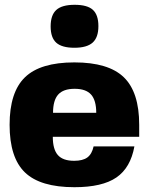

<svg xmlns="http://www.w3.org/2000/svg" viewBox="-20 -770 620 800"><path d="M200 -200Q200 -148 221 -124Q242 -100 289 -100Q325 -100 344 -114Q363 -128 370 -160H540Q524 -71 465 -30.5Q406 10 290 10Q148 10 84 -51.5Q20 -113 20 -250Q20 -386 84 -448Q148 -510 290 -510Q432 -510 496 -448Q560 -386 560 -250V-200ZM201 -300H381Q381 -352 359.5 -376Q338 -400 291 -400Q244 -400 222.5 -376Q201 -352 201 -300ZM214.5 -728.5Q238 -750 291 -750Q344 -750 367 -729Q390 -708 390 -661Q390 -614 366 -592.5Q342 -571 290 -571Q238 -571 214.5 -592Q191 -613 191 -660Q191 -707 214.5 -728.5Z"/></svg>

Font: Fivo Sans Modern Heavy
Style: Regular
Weight: 900
Designer: Alexander Slobzheninov
Foundry: Alexander Slobzheninov
Version: 1.0